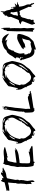

<svg xmlns="http://www.w3.org/2000/svg" viewBox="2128 -3045 1007 5303"><g transform="rotate(-90 2631.5 -393.5)"><path d="M259.3 60.1 252 -46.9 197.8 -21Q200.7 -48.8 202.1 -56.2Q204.1 -70.3 204.1 -81.1Q203.6 -85.4 201.7 -90.8Q198.2 -100.6 198.2 -107.9Q198.2 -116.7 205.6 -125.5Q195.8 -141.1 195.8 -156.7Q195.8 -171.9 200.2 -186Q203.6 -198.2 204.1 -209.5Q205.6 -248 213.4 -331.1Q213.4 -335.4 212.4 -340.3V-340.8Q210 -349.6 210 -377.4Q210 -390.1 211.7 -411.4Q213.4 -432.6 226.6 -462.9Q228 -467.3 228 -473.6Q228 -478.5 227.3 -484.6Q226.6 -490.7 226.6 -497.1V-503.4Q236.8 -635.7 239.7 -654.8L241.7 -677.2Q156.2 -647.9 45.9 -640.6L18.6 -639.2L9.8 -660.6L41 -683.1L11.2 -690.9V-713.4L41 -721.2Q76.7 -731 137.2 -744.1Q183.1 -752.9 228.5 -765.6Q242.7 -769 247.1 -772.5Q251.5 -775.9 251.5 -785.6Q253.9 -812.5 268.1 -836.9Q272 -845.2 275.9 -853Q279.8 -860.8 289.6 -863.3L302.7 -870.1L308.6 -856.4Q312.5 -848.6 312.5 -841.8L311 -826.7Q321.3 -841.8 342.3 -841.8Q349.1 -841.8 362.8 -838.9L360.4 -803.2Q365.2 -801.8 369.6 -801.8Q384.3 -801.8 403.8 -817.4Q412.1 -823.2 421.4 -828.6Q434.1 -835.9 446 -846.4Q458 -856.9 471.2 -865.2Q478.5 -869.6 491.7 -869.6L497.1 -869.1Q506.3 -869.1 522.5 -870.1L516.1 -855L513.7 -847.2Q510.7 -836.9 503.4 -826.7L500.5 -823.2L569.8 -837.4L571.8 -813Q595.2 -826.7 615.7 -826.7Q627 -826.7 637.7 -822.3L658.2 -814L617.7 -793Q594.7 -781.7 572.3 -768.6Q502.9 -726.6 420.4 -721.2Q385.7 -718.3 363.3 -701.7Q359.4 -698.2 356.9 -689.5L350.6 -659.2Q335.4 -588.9 333 -570.3Q331.1 -560.5 331.1 -559.1V-556.2Q331.1 -547.4 324.7 -522L320.3 -501.5Q314.5 -483.9 314.5 -471.2Q315.4 -453.6 317.4 -436.3Q319.3 -418.9 320.3 -401.4Q320.3 -395.5 317.9 -390.9Q315.4 -386.2 313 -383.1Q310.5 -379.9 309.6 -377.9Q307.1 -374.5 304.7 -372.1L303.2 -370.1Q304.2 -359.9 306.6 -349.6Q310.5 -332.5 311.5 -314Q311.5 -293.9 307.1 -272L304.2 -254.9Q308.1 -249.5 308.1 -243.7Q308.1 -234.9 300.8 -224.1Q296.9 -217.3 295.4 -211.4Q294.4 -207.5 292 -179.2Q291 -162.1 286.1 -146.5L287.1 -133.3Q288.1 -105.5 294.9 -70.3Q302.7 -31.2 302.7 -12.7Q302.7 -2.9 300.5 12.7Q298.3 28.3 274.4 48.3Z M812.5 65.9 800.8 60.1Q793 57.1 788.1 51.3Q776.4 34.2 755.9 34.2Q750 34.2 743.9 35.4Q737.8 36.6 733.4 36.6Q719.7 36.6 711.4 30.3Q703.1 23.9 699 15.6Q694.8 7.3 693.4 0.5Q674.3 -78.6 672.4 -138.7V-168.9Q672.4 -214.8 674.3 -260.3Q675.8 -299.3 676.3 -339.4Q676.3 -357.9 672.9 -376Q669.4 -398.9 669.4 -411.1Q669.4 -425.3 673.3 -438.5Q692.9 -499 696.3 -581.1Q699.7 -609.9 712.9 -637.7Q727.1 -668 727.1 -701.2Q727.5 -720.7 731.7 -740Q735.8 -759.3 751.5 -777.3Q758.8 -786.1 763.2 -799.3L772 -818.4L793 -792L830.1 -789.1Q870.1 -783.7 909.2 -783.7Q938.5 -784.7 967.3 -788.6Q1023.4 -796.4 1088.4 -796.4Q1135.7 -796.4 1180.2 -783.7L1211.4 -775.9Q1213.4 -775.4 1213.6 -773.7Q1213.9 -772 1214.8 -768.1L1217.3 -755.9L1165.5 -741.2Q1013.7 -698.2 1004.9 -698.2Q995.1 -698.2 985.4 -703.6L979 -699.2Q958.5 -684.1 943.4 -684.1H940.9L929.7 -683.6L937 -710L893.1 -697.3Q891.1 -698.2 886.7 -698.2Q874 -698.2 857.2 -690.7Q840.3 -683.1 835.9 -672.4Q826.2 -639.2 817.9 -605.5L813.5 -588.4Q813.5 -585.9 814.2 -583.7Q814.9 -581.5 814.9 -579.6Q814.9 -571.3 809.1 -558.1Q800.3 -538.1 794.4 -498.5Q792 -481 790 -440.9L1144 -487.8L1155.8 -475.6L1122.6 -465.3L1130.9 -455.6L1187 -479L1191.9 -471.7L1183.1 -464.8Q1175.3 -459.5 1168.9 -453.6Q1148.9 -433.1 1123 -421.4Q1040.5 -382.8 937.5 -374.5Q891.1 -369.6 844.7 -359.9L843.3 -359.4Q840.3 -357.9 831.5 -357.9Q825.2 -357.9 818.4 -358.6Q811.5 -359.4 805.2 -359.4Q784.7 -359.4 779.8 -341.8Q774.4 -317.9 774.4 -293L773.9 -282.2Q772 -213.9 772 -142.1Q772 -112.8 774.9 -87.4Q776.9 -77.1 795.9 -70.1Q814.9 -63 841.8 -62.5L854.5 -63Q870.6 -64.5 887.2 -64.5Q929.2 -64.5 958 -73.2L1091.8 -106L1098.6 -93.8L1087.9 -76.2L1088.4 -75.7Q1089.4 -75.7 1090.3 -74.7Q1109.9 -81.1 1126.5 -81.1Q1161.6 -81.1 1187.5 -54.2Q1195.3 -47.4 1210.4 -43.9Q1221.2 -41.5 1230.5 -37.1Q1240.7 -30.3 1248 -21.5L1257.8 -11.2L1245.1 -5.4Q1235.4 1 1224.6 2.4Q1128.4 8.8 1034.2 14.2Q887.7 22.5 839.4 27.3Q820.3 29.3 814.9 36.1Q811 41 811 50.8Q811 55.7 812.5 65.9Z M1686 -836.9 1610.4 -775.9 1614.7 -771.5Q1704.6 -805.7 1721.7 -812.5ZM2016.6 -749.5Q1992.7 -786.6 1961.9 -798.8Q1945.3 -805.2 1925.3 -805.2Q1907.2 -805.2 1885.7 -800.3Q1921.4 -786.1 1958 -772.5ZM1446.3 -482.9 1542 -640.1Q1525.9 -639.6 1502.7 -613.8Q1479.5 -587.9 1459.7 -552.5Q1439.9 -517.1 1434.6 -487.8ZM1852.5 -127.9Q1878.4 -161.1 1908.7 -192.9Q1949.7 -235.4 1981.2 -282.2Q2012.7 -329.1 2014.6 -388.7L2004.9 -376.5Q1982.9 -355 1969.7 -324.7Q1950.2 -282.7 1919.9 -244.1Q1909.2 -229.5 1899.9 -214.8L1859.9 -157.7L1841.8 -132.3ZM1668.9 -37.6Q1683.1 -38.1 1709.7 -50Q1736.3 -62 1758.8 -77.4Q1781.2 -92.8 1782.7 -102.5Q1785.2 -130.4 1800.3 -151.9Q1815.4 -173.3 1835 -192.9Q1851.6 -209 1865.7 -226.6Q1877.9 -244.1 1889.2 -266.1L1901.9 -289.1L1921.4 -290.5L1924.3 -308.1Q1925.3 -325.2 1931.2 -338.4Q1961.9 -397.9 1995.1 -457L2016.6 -495.6Q2035.6 -532.7 2035.6 -568.8Q2035.6 -619.1 1989.7 -708Q1979 -670.4 1972.7 -645.5H1960.4Q1969.2 -665.5 1969.2 -682.6Q1969.2 -730 1905.8 -754.9Q1888.2 -762.2 1873 -762.2Q1869.6 -762.2 1859.4 -760.7Q1849.1 -759.3 1832.5 -741.2Q1834 -748 1834 -753.4Q1834 -772.5 1814 -772.5Q1796.9 -772.5 1663.1 -738.8Q1661.1 -738.3 1658.7 -737.5Q1656.2 -736.8 1650.9 -730.5L1647.5 -726.1Q1655.3 -725.1 1662.6 -725.1Q1674.3 -725.1 1683.6 -727.5Q1698.2 -731 1718.8 -731Q1724.1 -731 1731 -730.5Q1737.8 -730 1745.1 -730Q1699.7 -722.7 1668 -702.4Q1636.2 -682.1 1608.9 -657.2Q1595.2 -645 1581.1 -633.8Q1552.2 -610.4 1534.7 -582.3Q1517.1 -554.2 1502.9 -524.9Q1495.6 -508.3 1486.8 -492.7Q1462.4 -441.9 1452.6 -386.2Q1448.2 -362.3 1441.9 -338.9Q1445.8 -339.4 1449.7 -340.3L1452.6 -340.8L1468.3 -278.8L1439.5 -259.8Q1458.5 -251.5 1465.3 -249.5L1465.8 -240.2L1464.4 -223.6Q1464.4 -211.4 1468.8 -202.6Q1483.4 -179.7 1499.3 -158.9Q1515.1 -138.2 1527.8 -117.7Q1575.2 -40.5 1668.9 -37.6ZM1686 -836.9Q1686.5 -836.9 1686.5 -837.4Q1710.4 -829.6 1727.5 -827.1L1758.8 -824.7Q1792.5 -821.3 1825.7 -821.3Q1843.8 -821.3 1862.3 -822.8Q1880.9 -824.2 1898.9 -824.2Q1937.5 -824.2 1980.2 -813.5Q2022.9 -802.7 2047.9 -764.6Q2072.3 -719.7 2083 -669.4L2091.3 -639.2L2097.7 -618.7Q2110.8 -580.6 2110.8 -557.6Q2110.8 -551.3 2110.4 -545.4Q2099.6 -478 2079.6 -411.1L2066.9 -364.3Q2040 -263.2 1947.3 -165.5Q1930.7 -146.5 1918.9 -124.5Q1895 -78.6 1838.4 -39.6Q1828.6 -32.7 1819.3 -25.4Q1810.1 -18.1 1799.8 -10.3Q1757.3 18.6 1724.1 55.7Q1712.9 67.4 1691.9 74.2Q1682.1 77.6 1673.8 81.5Q1668.9 70.8 1665.8 60.5Q1662.6 50.3 1658.7 42.5Q1650.4 25.4 1593.3 25.4H1589.4Q1576.7 24.9 1564.5 23.9Q1563.5 29.3 1561 34.7L1612.3 50.3L1610.4 57.6L1530.8 39.6Q1544.4 23.4 1544.4 13.2Q1544.4 -1.5 1517.6 -14.2Q1508.8 -18.6 1501.5 -23.9L1492.2 -4.9L1479.5 -18.6Q1463.9 -32.2 1455.1 -47.9Q1442.9 -73.2 1433.1 -99.1Q1423.3 -125 1411.6 -149.4Q1404.8 -160.6 1390.6 -170.4Q1383.8 -174.8 1377 -180.2L1397.5 -186L1383.8 -211.9Q1359.4 -256.8 1335.9 -302.2Q1335.4 -302.2 1335.4 -302.7Q1330.6 -310.5 1329.1 -318.8Q1327.6 -327.1 1326.2 -335.9Q1316.9 -379.9 1316.9 -401.4Q1316.9 -417.5 1321.3 -433.6Q1322.8 -441.4 1323.7 -449.7L1344.7 -445.3L1328.1 -397.5Q1335.9 -401.9 1344.2 -405.3Q1361.8 -413.6 1363.3 -418.9Q1368.7 -439 1409.7 -617.2Q1411.1 -626 1411.1 -634.8Q1411.1 -648.9 1416.5 -661.4Q1421.9 -673.8 1443.4 -680.2Q1443.4 -685.5 1440.4 -690.4V-691.4Q1449.7 -696.8 1458.5 -701.2Q1477.1 -710 1489.7 -720.7Q1570.3 -798.3 1686 -836.9ZM1686 -836.9 1685.5 -837.4H1686Z M2279.3 -705.6Q2306.6 -710 2306.6 -730.5Q2306.6 -745.1 2292.5 -768.1ZM2224.6 59.1 2224.1 53.2 2224.6 50.3Q2224.6 45.4 2223.1 44.9Q2192.4 34.2 2184.8 11.7Q2177.2 -10.7 2177.2 -37.1Q2174.3 -67.4 2173.8 -111.3Q2172.4 -121.1 2172.4 -184.6V-207Q2172.9 -209.5 2175.3 -211.9L2187 -221.7Q2187.5 -222.2 2195.1 -231Q2202.6 -239.7 2202.6 -241.2Q2194.8 -251.5 2194.8 -261.7Q2194.8 -272 2198.7 -283.7Q2202.6 -295.4 2202.6 -306.6V-311Q2201.2 -323.7 2201.2 -336.9Q2201.2 -357.4 2204.6 -378.4L2206.1 -389.2Q2210 -419.9 2214.6 -450.2Q2219.2 -480.5 2223.1 -510.7Q2235.4 -622.6 2254.4 -687.5Q2259.3 -709.5 2259.3 -733.9Q2259.3 -747.1 2257.8 -761.2Q2255.9 -778.8 2255.9 -796.9L2274.9 -767.1L2305.2 -839.4Q2305.7 -838.9 2306.4 -838.9Q2307.1 -838.9 2308.1 -838.4L2305.7 -828.1Q2301.8 -815.9 2301.3 -803.7Q2301.3 -800.8 2303.5 -797.9Q2305.7 -794.9 2308.6 -792Q2311.5 -789.1 2314 -786.1L2317.4 -791Q2322.8 -796.4 2324 -801.8Q2325.2 -807.1 2325.7 -812.5Q2327.1 -832.5 2335.9 -852.5V-747.1L2337.4 -749Q2343.8 -756.8 2347.4 -761.5Q2351.1 -766.1 2354 -769Q2327.1 -651.4 2327.1 -626.5V-615.2Q2327.1 -593.3 2316.9 -543.5Q2308.1 -498 2306.6 -483.9Q2298.8 -405.8 2294.4 -347.7Q2290 -279.3 2281.2 -235.4Q2273.9 -195.8 2273.9 -183.1Q2273.9 -170.4 2275.9 -156Q2277.8 -141.6 2277.8 -126Q2277.8 -117.2 2277.3 -107.4Q2276.9 -97.7 2276.9 -87.4Q2276.9 -81.5 2279.3 -62Q2291 -65.4 2340.3 -76.2Q2384.3 -85 2457.5 -102.1Q2521.5 -118.2 2546.4 -122.6Q2572.3 -127 2584.5 -127Q2589.8 -127 2603.3 -126Q2616.7 -125 2635.7 -104.5Q2639.6 -100.6 2648.4 -100.6Q2657.2 -100.6 2667.7 -102.1Q2678.2 -103.5 2687.5 -103.5V-75.7H2754.9L2775.4 -53.7Q2767.6 -52.2 2761.2 -49.8Q2752 -46.4 2745.1 -46.4Q2741.2 -46.4 2737.5 -47.6Q2733.9 -48.8 2731 -48.8Q2723.6 -48.8 2718 -42Q2712.4 -35.2 2706.5 -34.2Q2672.9 -29.8 2639.6 -23.9Q2580.6 -14.2 2541.5 -9Q2502.4 -3.9 2348.6 20.5L2317.9 25.4Q2305.7 26.9 2296.4 31.7Q2287.1 36.6 2284.7 51.8Q2284.7 53.2 2279.8 55.9Q2274.9 58.6 2272.9 58.6Q2263.2 47.4 2253.9 47.4Q2252.4 47.4 2246.6 48.3Q2240.7 49.3 2224.6 59.1Z M3172.4 -836.9 3096.7 -775.9 3101.1 -771.5Q3190.9 -805.7 3208 -812.5ZM3502.9 -749.5Q3479 -786.6 3448.2 -798.8Q3431.6 -805.2 3411.6 -805.2Q3393.6 -805.2 3372.1 -800.3Q3407.7 -786.1 3444.3 -772.5ZM2932.6 -482.9 3028.3 -640.1Q3012.2 -639.6 2989 -613.8Q2965.8 -587.9 2946 -552.5Q2926.3 -517.1 2920.9 -487.8ZM3338.9 -127.9Q3364.7 -161.1 3395 -192.9Q3436 -235.4 3467.5 -282.2Q3499 -329.1 3501 -388.7L3491.2 -376.5Q3469.2 -355 3456.1 -324.7Q3436.5 -282.7 3406.2 -244.1Q3395.5 -229.5 3386.2 -214.8L3346.2 -157.7L3328.1 -132.3ZM3155.3 -37.6Q3169.4 -38.1 3196 -50Q3222.7 -62 3245.1 -77.4Q3267.6 -92.8 3269 -102.5Q3271.5 -130.4 3286.6 -151.9Q3301.8 -173.3 3321.3 -192.9Q3337.9 -209 3352.1 -226.6Q3364.3 -244.1 3375.5 -266.1L3388.2 -289.1L3407.7 -290.5L3410.6 -308.1Q3411.6 -325.2 3417.5 -338.4Q3448.2 -397.9 3481.4 -457L3502.9 -495.6Q3522 -532.7 3522 -568.8Q3522 -619.1 3476.1 -708Q3465.3 -670.4 3459 -645.5H3446.8Q3455.6 -665.5 3455.6 -682.6Q3455.6 -730 3392.1 -754.9Q3374.5 -762.2 3359.4 -762.2Q3356 -762.2 3345.7 -760.7Q3335.4 -759.3 3318.8 -741.2Q3320.3 -748 3320.3 -753.4Q3320.3 -772.5 3300.3 -772.5Q3283.2 -772.5 3149.4 -738.8Q3147.5 -738.3 3145 -737.5Q3142.6 -736.8 3137.2 -730.5L3133.8 -726.1Q3141.6 -725.1 3148.9 -725.1Q3160.6 -725.1 3169.9 -727.5Q3184.6 -731 3205.1 -731Q3210.4 -731 3217.3 -730.5Q3224.1 -730 3231.4 -730Q3186 -722.7 3154.3 -702.4Q3122.6 -682.1 3095.2 -657.2Q3081.5 -645 3067.4 -633.8Q3038.6 -610.4 3021 -582.3Q3003.4 -554.2 2989.3 -524.9Q2981.9 -508.3 2973.1 -492.7Q2948.7 -441.9 2939 -386.2Q2934.6 -362.3 2928.2 -338.9Q2932.1 -339.4 2936 -340.3L2939 -340.8L2954.6 -278.8L2925.8 -259.8Q2944.8 -251.5 2951.7 -249.5L2952.1 -240.2L2950.7 -223.6Q2950.7 -211.4 2955.1 -202.6Q2969.7 -179.7 2985.6 -158.9Q3001.5 -138.2 3014.2 -117.7Q3061.5 -40.5 3155.3 -37.6ZM3172.4 -836.9Q3172.9 -836.9 3172.9 -837.4Q3196.8 -829.6 3213.9 -827.1L3245.1 -824.7Q3278.8 -821.3 3312 -821.3Q3330.1 -821.3 3348.6 -822.8Q3367.2 -824.2 3385.3 -824.2Q3423.8 -824.2 3466.6 -813.5Q3509.3 -802.7 3534.2 -764.6Q3558.6 -719.7 3569.3 -669.4L3577.6 -639.2L3584 -618.7Q3597.2 -580.6 3597.2 -557.6Q3597.2 -551.3 3596.7 -545.4Q3585.9 -478 3565.9 -411.1L3553.2 -364.3Q3526.4 -263.2 3433.6 -165.5Q3417 -146.5 3405.3 -124.5Q3381.3 -78.6 3324.7 -39.6Q3314.9 -32.7 3305.7 -25.4Q3296.4 -18.1 3286.1 -10.3Q3243.7 18.6 3210.4 55.7Q3199.2 67.4 3178.2 74.2Q3168.5 77.6 3160.2 81.5Q3155.3 70.8 3152.1 60.5Q3148.9 50.3 3145 42.5Q3136.7 25.4 3079.6 25.4H3075.7Q3063 24.9 3050.8 23.9Q3049.8 29.3 3047.4 34.7L3098.6 50.3L3096.7 57.6L3017.1 39.6Q3030.8 23.4 3030.8 13.2Q3030.8 -1.5 3003.9 -14.2Q2995.1 -18.6 2987.8 -23.9L2978.5 -4.9L2965.8 -18.6Q2950.2 -32.2 2941.4 -47.9Q2929.2 -73.2 2919.4 -99.1Q2909.7 -125 2897.9 -149.4Q2891.1 -160.6 2877 -170.4Q2870.1 -174.8 2863.3 -180.2L2883.8 -186L2870.1 -211.9Q2845.7 -256.8 2822.3 -302.2Q2821.8 -302.2 2821.8 -302.7Q2816.9 -310.5 2815.4 -318.8Q2814 -327.1 2812.5 -335.9Q2803.2 -379.9 2803.2 -401.4Q2803.2 -417.5 2807.6 -433.6Q2809.1 -441.4 2810.1 -449.7L2831.1 -445.3L2814.5 -397.5Q2822.3 -401.9 2830.6 -405.3Q2848.1 -413.6 2849.6 -418.9Q2855 -439 2896 -617.2Q2897.5 -626 2897.5 -634.8Q2897.5 -648.9 2902.8 -661.4Q2908.2 -673.8 2929.7 -680.2Q2929.7 -685.5 2926.8 -690.4V-691.4Q2936 -696.8 2944.8 -701.2Q2963.4 -710 2976.1 -720.7Q3056.6 -798.3 3172.4 -836.9ZM3172.4 -836.9 3171.9 -837.4H3172.4Z M3945.3 89.8 3935.5 88.9Q3930.2 87.9 3905.3 86.4L3924.3 53.7Q3912.1 51.3 3901.9 51.3Q3897.9 51.3 3894.5 51.8Q3876.5 54.7 3860.4 54.7Q3814 54.7 3779.3 32.7Q3744.6 10.7 3716.8 -35.6Q3700.2 -63.5 3690.4 -91.6Q3680.7 -119.6 3672.9 -147Q3668 -164.1 3662.6 -180.7L3662.1 -180.2Q3654.8 -201.7 3651.4 -208L3652.8 -209L3635.7 -261.2L3643.6 -267.6L3612.3 -320.8L3637.2 -344.7L3651.9 -336.4L3689 -316.9L3687.5 -307.1Q3683.6 -285.6 3680.7 -264.2L3689.5 -257.8Q3689.5 -278.8 3695.8 -297.4Q3701.7 -312.5 3701.7 -326.2Q3701.7 -333 3700.2 -339.4L3663.6 -356.9Q3679.2 -375 3684.6 -379.9Q3691.9 -387.2 3692.9 -388.7Q3697.8 -415 3697.8 -438.5V-446.3Q3678.2 -459.5 3666 -468.8L3693.4 -505.4Q3737.3 -560.5 3752.4 -593.8Q3763.7 -621.6 3784.7 -643.6Q3793.9 -652.8 3803.2 -664.6Q3814.9 -680.2 3831.1 -694.1Q3847.2 -708 3873 -711.9Q3888.2 -713.9 3905.3 -736.3Q3937 -776.9 3979 -794.9Q4021 -813 4077.6 -827.1Q4087.9 -830.1 4098.6 -834.5Q4124 -845.7 4139.6 -845.7Q4151.9 -845.7 4169.4 -834.5Q4171.9 -833.5 4173.8 -832Q4181.6 -836.4 4191.4 -836.4Q4216.3 -836.4 4247.3 -812Q4278.3 -787.6 4304.2 -752.7Q4330.1 -717.8 4341.8 -684.1L4355 -645Q4305.7 -678.7 4290.5 -689.9Q4258.8 -713.9 4227.1 -731.4Q4202.6 -744.6 4167.5 -746.6Q4157.2 -746.6 4157.2 -744.6Q4157.2 -743.2 4158.2 -739.7Q4160.6 -734.4 4191.4 -689L4147 -709Q4120.1 -720.7 4092.3 -720.7Q4062 -720.7 4033.4 -709Q4004.9 -697.3 3977.5 -682.1L3948.2 -667.5Q3936.5 -661.1 3927.2 -644.8Q3918 -628.4 3912.8 -612.1Q3907.7 -595.7 3897.9 -583.5Q3885.7 -567.4 3885.7 -557.6Q3885.7 -552.2 3888.2 -545.9Q3889.6 -542 3889.6 -538.6Q3889.6 -533.7 3885 -527.8Q3880.4 -522 3871.1 -515.1Q3866.2 -510.7 3860.4 -505.6Q3854.5 -500.5 3852.1 -496.1Q3829.1 -447.8 3809.6 -382.8Q3801.8 -357.4 3801.8 -326.7Q3801.8 -303.7 3808.1 -278.3Q3813 -255.4 3813 -249.5Q3813 -236.8 3803.7 -226.1L3789.6 -210L3777.3 -236.3L3776.9 -216.3Q3776.9 -194.3 3780.5 -168.9Q3784.2 -143.6 3804.2 -117.2Q3810.5 -108.4 3810.5 -96.2Q3810.5 -88.9 3808.8 -83.5Q3807.1 -78.1 3807.1 -75.2Q3807.1 -73.2 3808.6 -70.6Q3810.1 -67.9 3821.8 -64.5Q3833 -60.1 3841.3 -45.9Q3842.3 -43.9 3843.3 -43Q3868.7 -35.2 3928.7 -20L3929.2 -18.6Q3940.9 -22.5 3957 -27.6Q3973.1 -32.7 3989.3 -36.6Q4062.5 -54.7 4074.2 -54.7Q4085 -54.7 4102.5 -43Q4104.5 -41.5 4106 -41L4108.4 -42Q4151.9 -64 4168 -83.5Q4174.8 -95.7 4175.3 -118.2Q4177.7 -153.8 4212.4 -258.8Q4217.3 -269.5 4228 -272.5L4223.1 -281.2Q4141.1 -268.6 4088.4 -226.6Q4073.2 -215.3 4058.1 -211.9Q4043 -208.5 4028.8 -207.5Q4008.8 -207 3993.2 -199.7L3978.5 -191.4L3966.3 -229L3986.3 -236.8L3921.4 -244.6Q3939.5 -268.6 3943.4 -274.9Q3949.7 -287.1 3960.4 -293.9L4017.6 -326.2Q4177.7 -423.3 4238.3 -423.3Q4267.6 -423.3 4297.9 -418L4323.2 -414.6Q4328.6 -414.6 4334 -408.2Q4345.2 -392.6 4345.2 -357.9Q4345.2 -352.5 4344.7 -348.1Q4338.4 -304.7 4324.7 -264.2Q4275.9 -118.7 4240.2 -76.2Q4216.3 -47.4 4189.9 -22.5Q4171.9 -4.9 4154.8 13.7Q4145 24.4 4131.1 29.8Q4117.2 35.2 4102.1 39.1Q4091.3 41.5 4082 44.4Q3953.6 89.8 3945.3 89.8Z M4489.7 54.7Q4475.6 54.7 4460.9 32.7Q4446.3 10.7 4432.1 10.7Q4422.4 10.7 4408.7 19.5Q4410.6 -39.6 4414.1 -96.7Q4420.4 -178.7 4420.4 -259.3Q4420.4 -303.2 4418.5 -346.7Q4417 -380.9 4417 -415.5Q4417 -475.6 4421.4 -536.1Q4425.8 -601.6 4425.8 -668L4425.3 -704.1Q4451.7 -713.4 4451.7 -752.4L4451.2 -761.2Q4452.1 -801.3 4487.8 -803.7L4496.1 -864.7H4501L4504.9 -865.2Q4517.6 -793.9 4517.6 -698.2Q4517.6 -660.2 4516.1 -621.6L4504.4 -626L4502 -620.6Q4502.9 -600.6 4504.4 -581.1Q4507.3 -541 4507.3 -501Q4507.3 -456.1 4505.6 -410.2Q4503.9 -364.3 4503.9 -317.9Q4504.4 -295.9 4507.8 -273.9Q4511.2 -254.4 4511.2 -235.4Q4511.2 -218.3 4508.3 -201.7Q4501.5 -174.3 4501.5 -147.9Q4501.5 -119.6 4506.3 -81.5Q4510.7 -48.8 4510.7 -15.1Q4510.7 -2.4 4507.3 6.8L4504.9 15.6Q4498 44.9 4496.6 53.7Q4493.2 54.7 4489.7 54.7Z M4874 -402.3Q4900.9 -406.7 4932.1 -414.1L4960.9 -419.9Q4957 -467.8 4948.7 -496.1Q4943.4 -514.2 4941.9 -532.7Q4941.9 -554.2 4946.8 -574.2L4949.7 -591.3L4919.4 -612.8Q4916 -610.4 4910.2 -606.4Q4904.3 -602.5 4874.5 -532.2L4865.2 -512.2Q4862.3 -506.3 4862.3 -503.9Q4862.3 -502.4 4862.8 -501.5Q4866.7 -492.2 4866.7 -482.9Q4866.7 -470.2 4858.4 -450.2Q4854.5 -440.4 4851.6 -430.2Q4850.1 -421.9 4848.1 -414.1L4846.7 -406.2Q4851.1 -405.8 4855 -404.8Q4862.8 -402.3 4870.1 -402.3ZM5074.2 -551.3 5048.3 -581.5Q5058.1 -582.5 5065.4 -582.5Q5084 -582.5 5084 -574.7Q5084 -567.4 5074.2 -551.3ZM4638.7 70.8Q4635.3 70.8 4629.9 68.6Q4624.5 66.4 4622.3 52.5Q4620.1 38.6 4612.5 24.7Q4605 10.7 4602.1 -3.4Q4602.1 -28.8 4613.8 -54.7L4614.3 -55.7Q4641.1 -125 4668.9 -194.3Q4679.7 -220.7 4689.9 -247.6Q4696.3 -262.2 4696.3 -273.9Q4696.3 -304.7 4653.3 -314.5Q4631.8 -320.3 4608.9 -328.1L4626.5 -340.3Q4648.4 -355 4668.5 -367.7Q4676.3 -372.6 4683.1 -372.6L4686.5 -372.1Q4693.4 -370.6 4699.2 -370.6Q4727.1 -370.6 4740.2 -401.4Q4767.6 -466.8 4793 -532.2Q4814.9 -588.4 4816.7 -590.1Q4818.4 -591.8 4818.4 -594.2Q4816.4 -619.6 4814 -642.1L4813 -653.8L4814 -654.8Q4813.5 -654.8 4812.5 -653.6Q4811.5 -652.3 4810.1 -651.4L4805.2 -657.7L4831.1 -673.3Q4826.2 -681.6 4826.2 -687.5Q4826.2 -697.3 4842.8 -704.6Q4857.4 -712.4 4860.4 -719.2Q4856.4 -722.2 4851.6 -726.1Q4846.7 -730 4840.3 -734.4L4855 -739.7L4863.8 -742.7Q4861.8 -744.6 4842.8 -757.3Q4845.7 -758.8 4849.1 -759.8Q4867.7 -765.6 4881.3 -775.9Q4895 -786.1 4895 -811.5L4933.1 -804.7L4939.5 -820.3Q4951.7 -847.7 4964.4 -877.4Q4970.2 -876 4973.1 -876L4966.3 -772.5L4976.6 -752Q4988.8 -731.4 4995.1 -710.9Q5001.5 -685.1 5005.4 -658.7Q5008.3 -639.2 5012.2 -620.1Q5013.2 -616.7 5021.5 -608.4Q5022.9 -607.4 5030.8 -599.6Q5037.1 -593.3 5037.1 -590.8V-589.8Q5034.7 -581.1 5034.7 -573.2Q5034.7 -555.7 5050.3 -530.3Q5060.1 -514.2 5060.1 -507.3L5060.5 -503.9L5081.5 -549.8L5082.5 -552.2L5090.3 -549.3L5097.2 -485.4L5067.9 -493.2Q5089.8 -469.2 5113.8 -469.2Q5140.1 -469.2 5181.2 -493.7L5184.1 -482.4L5133.3 -428.2L5235.4 -421.4L5224.6 -414.1Q5216.8 -407.7 5202.1 -406.5Q5187.5 -405.3 5174.6 -400.6Q5161.6 -396 5151.4 -380.4Q5146.5 -374 5123.5 -374H5118.2Q5107.9 -374 5099.6 -373Q5103.5 -256.8 5155.3 -157.2Q5161.1 -142.6 5161.1 -125.5L5160.6 -97.2L5160.2 -85.9L5159.7 -80.1Q5159.7 -64.5 5188.5 -24.9Q5194.3 -17.1 5199.7 -8.8H5182.1L5206.1 27.3Q5205.1 27.8 5182.6 48.8L5139.2 -35.6L5094.7 -23.9Q5094.2 -39.6 5093.3 -54.7L5091.3 -91.8L5098.1 -94.7V-98.1L5081.5 -131.8Q5046.4 -201.7 5023.4 -263.7Q5013.2 -290 5002.4 -315.9Q4997.1 -328.1 4975.1 -361.8L4917.5 -346.2Q4913.6 -344.7 4911.1 -344.7Q4910.2 -344.7 4909.7 -345.2Q4898.9 -356.4 4890.6 -356.4Q4879.9 -356.4 4867.7 -338.9Q4866.2 -336.4 4864.3 -334.5Q4860.8 -329.6 4857.9 -329.6L4850.6 -330.1Q4823.2 -330.1 4808.1 -293.9Q4804.7 -287.1 4800.8 -281.2Q4793.9 -267.1 4792.5 -249.5Q4791 -229 4764.2 -155.3Q4752 -121.1 4752 -119.1V-117.2Q4754.9 -106 4754.9 -95.7Q4754.9 -71.8 4735.4 -36.1Q4728.5 -24.9 4728.5 -15.1Q4728.5 -11.7 4730 -6.1Q4731.4 -0.5 4741.2 5.4L4741.7 6.8Q4741.7 14.2 4734.4 27.3Q4731.4 32.7 4711.4 32.7Q4701.7 32.7 4690.9 31.7L4672.9 30.8V30.3L4669.9 33.7Q4665 38.6 4662.1 44.4Q4659.7 48.3 4657.5 53.5Q4655.3 58.6 4652.8 63Q4647.9 70.8 4638.7 70.8Z"/></g></svg>

Font: Unutterable
Style: Regular
Weight: 400
Designer: GGBotNet
Foundry: f0n7.com
Version: 1.00